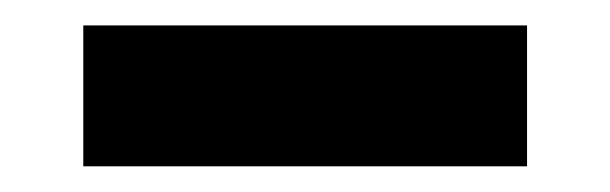

<svg xmlns="http://www.w3.org/2000/svg" viewBox="-20 -360 480 151"><path d="M45.5 -340H394.5V-229.2H45.5Z"/></svg>

Font: Haskoy
Style: Regular
Weight: 400
Designer: Ertekin Erdin
Foundry: Ertekin Erdin
Version: Version 1.500